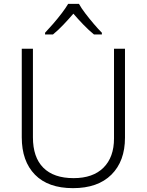

<svg xmlns="http://www.w3.org/2000/svg" viewBox="-20 -967 762 997"><path d="M629 -252Q629 -130 558.5 -60Q488 10 359 10Q230 10 161.5 -60Q93 -130 93 -254V-714H151V-254Q151 -150 205 -96Q259 -42 362 -42Q463 -42 517.5 -96.5Q572 -151 572 -248V-714H629ZM390 -947Q402 -925 423 -897.5Q444 -870 467 -843Q490 -816 509 -797V-788H468Q441 -810 413 -839Q385 -868 361 -896Q337 -868 309.5 -839Q282 -810 255 -788H214V-797Q233 -817 256 -843.5Q279 -870 300 -897.5Q321 -925 334 -947Z"/></svg>

Font: Noto Sans Arabic UI Lt
Style: Regular
Weight: 300
Designer: Monotype Design Team, Nadine Chahine and Nizar Qandah
Foundry: Monotype Imaging Inc.
Version: Version 2.010; ttfautohint (v1.8.4.7-5d5b)